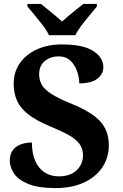

<svg xmlns="http://www.w3.org/2000/svg" viewBox="-20 -951 626 981"><path d="M264 10Q175 10 123.5 -11.5Q72 -33 51 -65.5Q30 -98 30 -130Q30 -164 46 -184.5Q62 -205 88 -214Q114 -223 143 -223Q143 -166 160.5 -127.5Q178 -89 209 -69.5Q240 -50 280 -50Q339 -50 371.5 -81Q404 -112 404 -158Q404 -192 385.5 -216.5Q367 -241 330 -261.5Q293 -282 237 -305Q167 -334 126 -365.5Q85 -397 67.5 -435.5Q50 -474 50 -523Q50 -584 82 -629Q114 -674 169.5 -699Q225 -724 295 -724Q405 -724 456.5 -690.5Q508 -657 508 -608Q508 -573 477.5 -549Q447 -525 385 -525Q385 -553 374.5 -585Q364 -617 341 -640Q318 -663 279 -663Q239 -663 209.5 -639.5Q180 -616 180 -571Q180 -543 193 -519Q206 -495 242 -471.5Q278 -448 345 -421Q448 -379 492 -331Q536 -283 536 -209Q536 -145 502.5 -95.5Q469 -46 408 -18Q347 10 264 10ZM230 -771Q220 -794 199.5 -820.5Q179 -847 157.5 -873Q136 -899 120 -918V-931H189Q210 -915 242.5 -888Q275 -861 297 -841Q312 -855 332 -871.5Q352 -888 372 -904Q392 -920 406 -931H475V-918Q460 -899 438 -873Q416 -847 396 -820.5Q376 -794 365 -771Z"/></svg>

Font: Noto Serif Vithkuqi
Style: Regular
Weight: 400
Version: Version 1.005